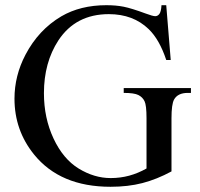

<svg xmlns="http://www.w3.org/2000/svg" viewBox="-20 -697 762 732"><path d="M613.8 -677.2 630.9 -468.3H613.8Q587.9 -546.4 546.9 -585.9Q487.8 -643.1 395 -643.1Q268.6 -643.1 202.6 -543Q147.5 -458.5 147.5 -341.8Q147.5 -247.1 184.1 -168.9Q220.7 -90.8 280 -54.4Q339.4 -18.1 401.9 -18.1Q438.5 -18.1 472.7 -27.3Q506.8 -36.6 538.6 -54.7V-246.1Q538.6 -295.9 531 -311.3Q523.4 -326.7 507.6 -334.7Q491.7 -342.8 451.7 -342.8V-361.3H708V-342.8H695.8Q657.7 -342.8 643.6 -317.4Q633.8 -299.3 633.8 -246.1V-43.5Q577.6 -13.2 522.9 1Q468.3 15.1 401.4 15.1Q209.5 15.1 109.9 -107.9Q35.2 -200.2 35.2 -320.8Q35.2 -408.2 77.1 -488.3Q127 -583.5 213.9 -634.8Q286.6 -677.2 385.7 -677.2Q421.9 -677.2 451.4 -671.4Q481 -665.5 535.2 -645.5Q562.5 -635.3 571.8 -635.3Q581.1 -635.3 587.6 -643.8Q594.2 -652.3 595.7 -677.2Z"/></svg>

Font: Jameel Khushkhati
Style: Regular
Weight: 400
Version: Version 3.5